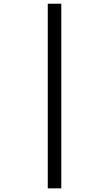

<svg xmlns="http://www.w3.org/2000/svg" viewBox="-20 -780 591 1040"><path d="M238.8 -759.8H312V240.2H238.8Z"/></svg>

Font: Droid Sans
Style: Regular
Weight: 400
Foundry: Ascender Corporation
Version: Version 1.00 build 114